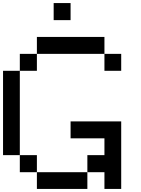

<svg xmlns="http://www.w3.org/2000/svg" viewBox="-20 -1243 929 1263"><path d="M222.7 0Q222.7 -27.3 222.7 -110.4Q250 -110.4 333 -110.4Q388.7 -110.4 554.7 -110.4Q554.7 -83 554.7 0Q471.7 0 222.7 0ZM110.4 -110.4Q110.4 -138.7 110.4 -222.7Q138.7 -222.7 222.7 -222.7Q222.7 -194.3 222.7 -110.4Q194.3 -110.4 110.4 -110.4ZM667 0Q667 -27.3 667 -110.4Q638.7 -110.4 554.7 -110.4Q554.7 -138.7 554.7 -222.7Q583 -222.7 667 -222.7Q667 -250 667 -333Q611.3 -333 444.3 -333Q444.3 -360.4 444.3 -444.3Q527.3 -444.3 777.3 -444.3Q777.3 -333 777.3 0Q750 0 667 0ZM0 -222.7Q0 -361.3 0 -777.3Q27.3 -777.3 110.4 -777.3Q110.4 -638.7 110.4 -222.7Q83 -222.7 0 -222.7ZM110.4 -777.3Q110.4 -805.7 110.4 -888.7Q138.7 -888.7 222.7 -888.7Q222.7 -861.3 222.7 -777.3Q194.3 -777.3 110.4 -777.3ZM667 -777.3Q667 -805.7 667 -888.7Q694.3 -888.7 777.3 -888.7Q777.3 -861.3 777.3 -777.3Q750 -777.3 667 -777.3ZM222.7 -888.7Q222.7 -917 222.7 -1000Q333 -1000 667 -1000Q667 -972.7 667 -888.7Q555.7 -888.7 222.7 -888.7ZM333 -1110.4Q333 -1138.7 333 -1222.7Q360.4 -1222.7 444.3 -1222.7Q444.3 -1194.3 444.3 -1110.4Q417 -1110.4 333 -1110.4Z"/></svg>

Font: Ingsat TST_CRD
Style: Regular
Weight: 300
Designer: Tofik Waleny
Version: 1.0